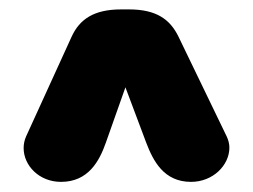

<svg xmlns="http://www.w3.org/2000/svg" viewBox="-20 -648 524 398"><path d="M247.5 -628.5H231C174.5 -628.5 145 -608 128.5 -572L34 -365C30.5 -357 29 -349 29 -341C29 -305 61 -271 106.5 -271C163 -271 186 -314 199.5 -352.5L240 -467L283 -352.5C297.5 -314.5 319.5 -271 376 -271C421.5 -271 455.5 -305.5 455.5 -342C455.5 -349.5 453.5 -357.5 450 -365L350 -572C332.5 -608 304 -628.5 247.5 -628.5Z"/></svg>

Font: RTM Light Light
Style: Regular
Weight: 300
Designer: after Tyler Finck
Foundry: An Endless Supply
Version: Version 1.000;Glyphs 3.2.1 (3258)